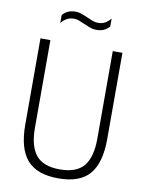

<svg xmlns="http://www.w3.org/2000/svg" viewBox="-99 -989 806 1067"><g transform="rotate(10 304.0 -455.5)"><path d="M305 9Q184 9 128.5 -54.8Q73 -118.5 73 -253.5V-740H129V-246Q129 -142 170 -91.8Q211 -41.5 305 -41.5Q399 -41.5 440 -91.8Q481 -142 481 -246V-740H535.5V-253.5Q535.5 -118.5 480.8 -54.8Q426 9 305 9ZM372 -840.5Q351.5 -840.5 333.2 -847.2Q315 -854 298 -861.5Q283 -868.5 268.2 -874.2Q253.5 -880 238 -880Q215.5 -880 198.8 -870.8Q182 -861.5 166.5 -843.5V-888Q193 -920 238 -920Q258.5 -920 276.8 -913.2Q295 -906.5 312 -898.5Q327 -892 341.8 -886.2Q356.5 -880.5 372 -880.5Q394.5 -880.5 411.2 -889.5Q428 -898.5 443.5 -917V-872.5Q417 -840.5 372 -840.5Z"/></g></svg>

Font: Encode Sans Condensed Light
Style: Regular
Weight: 300
Width: 3
Designer: Multiple Designers
Foundry: Impallari Type
Version: Version 3.000; ttfautohint (v1.8.3) -l 8 -r 50 -G 200 -x 14 